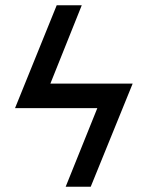

<svg xmlns="http://www.w3.org/2000/svg" viewBox="-20 -708 560 728"><path d="M483 -391 324 0H229L349 -298H37L195 -688H290L171 -391Z"/></svg>

Font: Cardo
Style: Regular
Weight: 400
Designer: David J. Perry
Foundry: David J. Perry
Version: Version 1.0451